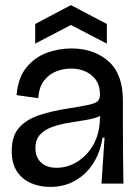

<svg xmlns="http://www.w3.org/2000/svg" viewBox="-20 -720 544 753"><path d="M177 13Q136 13 102 -1.5Q68 -16 47 -47Q26 -78 26 -128Q26 -188 56 -220.5Q86 -253 135.5 -269Q185 -285 244 -294Q301 -303 328 -309Q355 -315 363.5 -323.5Q372 -332 372 -350Q372 -398 339.5 -424.5Q307 -451 259 -451Q229 -451 200.5 -440Q172 -429 152.5 -403.5Q133 -378 130 -335L45 -347Q51 -416 84 -456Q117 -496 164 -513Q211 -530 260 -530Q348 -530 405 -480Q462 -430 462 -326V-228Q462 -171 462.5 -114Q463 -57 464 0H378Q381 -46 384 -89Q387 -132 390 -180H382Q374 -125 347 -81.5Q320 -38 276.5 -12.5Q233 13 177 13ZM202 -62Q244 -62 282 -85Q320 -108 345 -150.5Q370 -193 372 -254L373 -265Q350 -255 317.5 -249.5Q285 -244 250.5 -238.5Q216 -233 186 -222.5Q156 -212 137.5 -192.5Q119 -173 119 -138Q119 -104 140.5 -83Q162 -62 202 -62ZM118 -549V-626L258 -700L399 -626V-549L258 -622Z"/></svg>

Font: Bricolage Grotesque 48pt
Style: Regular
Weight: 400
Designer: Mathieu Triay
Foundry: Atelier Triay
Version: Version 1.000; ttfautohint (v1.8.4.7-5d5b);gftools[0.9.32]